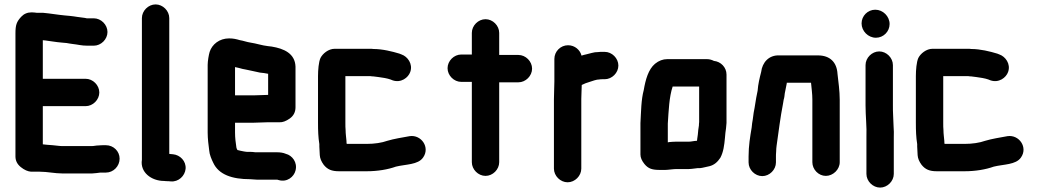

<svg xmlns="http://www.w3.org/2000/svg" viewBox="-20 -743 4707 870"><path d="M263 43H397C412 42 421 41 435 39H460C494 39 522 10 522 -24C522 -58 494 -85 460 -85H451C444 -85 436 -85 427 -84C415 -84 406 -81 395 -81H264C249 -81 233 -84 219 -85L193 -87C186 -88 180 -88 174 -89V-262H368C401 -262 430 -291 430 -324C430 -357 401 -386 368 -386H174V-561C177 -560 180 -560 183 -560C208 -557 234 -552 260 -550L282 -548C289 -547 297 -545 307 -544C335 -541 348 -536 376 -536H405C438 -536 467 -565 467 -598C467 -631 438 -660 405 -660H376C373 -660 370 -660 369 -661C348 -663 318 -669 296 -671L274 -673C241 -676 209 -682 175 -685H147C139 -686 131 -687 123 -687C104 -687 88 -680 76 -667C55 -644 50 -630 50 -591V-34C50 -15 58 1 74 14C90 27 106 34 121 35H160C195 35 228 43 263 43Z M623 -661V-19C614 37 665 77 724 77C730 78 736 78 743 78L754 79C789 82 818 54 821 22C824 -13 796 -41 764 -44L753 -45C751 -45 749 -45 747 -46V-661C747 -694 718 -723 685 -723C652 -723 623 -694 623 -661Z M1131 -311H1045V-439L1063 -435C1074 -432 1084 -429 1093 -428C1115 -424 1137 -418 1158 -414L1176 -412L1193 -409H1195V-313H1193C1181 -313 1146 -311 1131 -311ZM1193 -189H1246C1260 -188 1276 -194 1293 -206C1310 -218 1319 -235 1319 -257V-441C1317 -501 1266 -523 1211 -532L1194 -534C1167 -537 1142 -546 1115 -550C1100 -552 1081 -559 1067 -561C1050 -566 1037 -569 1018 -569C974 -569 941 -542 930 -508C926 -495 921 -466 921 -449V-142C921 -114 925 -84 928 -61C929 -43 939 -20 946 -6C971 49 1033 69 1113 69C1122 69 1133 71 1143 71H1236L1243 73C1281 84 1312 58 1319 30C1329 -7 1304 -39 1275 -46C1264 -51 1249 -53 1235 -53H1137C1129 -54 1121 -55 1112 -55H1098C1092 -56 1087 -56 1084 -57L1069 -60C1064 -61 1060 -62 1057 -63H1056C1055 -65 1051 -72 1051 -76C1048 -97 1045 -117 1045 -143V-187H1131C1146 -187 1179 -189 1193 -189Z M1427 -90V-79C1427 -67 1429 -53 1429 -40C1430 -25 1436 -11 1447 4C1464 25 1483 33 1516 33H1642C1691 33 1738 25 1774 12C1819 1 1874 4 1897 -29C1930 -75 1889 -134 1836 -126C1803 -120 1765 -114 1735 -105C1710 -96 1677 -91 1642 -91H1551C1550 -96 1550 -100 1550 -104C1549 -118 1546 -136 1546 -154C1545 -163 1545 -174 1545 -187V-398H1651C1657 -398 1662 -398 1666 -397C1669 -397 1673 -397 1678 -396L1694 -394C1711 -392 1735 -388 1749 -383L1759 -379C1797 -366 1830 -391 1839 -417C1852 -454 1826 -487 1800 -496L1790 -500C1757 -510 1713 -521 1672 -521C1667 -522 1661 -522 1654 -522H1497C1468 -522 1442 -500 1432 -480C1424 -462 1421 -426 1421 -398V-187C1421 -151 1422 -121 1427 -90Z M2118 -594V-496H2070C2037 -496 2008 -467 2008 -434C2008 -401 2037 -372 2070 -372H2118V-8C2118 25 2147 54 2180 54C2213 54 2242 25 2242 -8V-370H2329C2362 -370 2391 -399 2391 -432C2391 -465 2362 -494 2329 -494H2242V-594C2242 -627 2213 -656 2180 -656C2147 -656 2118 -627 2118 -594Z M2782 -446C2782 -479 2753 -508 2720 -508H2710C2703 -508 2696 -508 2690 -507C2681 -507 2671 -506 2661 -503C2645 -498 2630 -496 2615 -491C2609 -516 2585 -538 2554 -538C2520 -538 2492 -510 2492 -476V-374C2492 -350 2490 -319 2490 -293V21C2490 54 2519 83 2552 83C2585 83 2614 54 2614 21V-295C2614 -315 2616 -339 2616 -358C2625 -363 2641 -369 2652 -372C2665 -376 2682 -383 2696 -383C2701 -384 2705 -384 2710 -384H2720C2753 -384 2782 -413 2782 -446Z M3101 -101H3041C3031 -101 3021 -100 3010 -99C3009 -98 3007 -98 3006 -98V-183C3010 -243 3012 -303 3028 -351H3148V-190C3147 -183 3147 -178 3147 -175C3146 -169 3145 -162 3144 -154L3142 -133L3139 -112C3139 -110 3139 -108 3138 -105C3126 -105 3113 -101 3101 -101ZM3045 23H3101C3108 23 3115 22 3124 21L3140 19H3151C3164 18 3183 12 3195 10C3215 5 3231 -8 3244 -28C3258 -54 3262 -85 3265 -119L3267 -141C3269 -158 3271 -165 3272 -186V-405C3272 -438 3246 -464 3215 -467C3205 -472 3195 -475 3184 -475H3003C2984 -475 2965 -468 2948 -454C2918 -429 2905 -382 2897 -335C2885 -291 2885 -237 2882 -185V-43C2882 -29 2888 -15 2900 0C2918 22 2936 27 2971 27H2994C3008 27 3029 23 3045 23Z M3496 -7V-34C3496 -39 3496 -46 3497 -57C3497 -66 3498 -75 3499 -83C3508 -146 3516 -212 3528 -273L3531 -291C3534 -300 3535 -310 3536 -320C3539 -336 3542 -350 3545 -365V-368H3655C3657 -344 3661 -319 3661 -292V-8C3661 25 3689 54 3722 54C3755 54 3785 25 3785 -8V-291C3785 -331 3779 -372 3775 -408C3772 -461 3741 -492 3686 -492H3511C3464 -494 3434 -460 3429 -417C3422 -390 3415 -361 3413 -332L3411 -322C3405 -296 3401 -260 3395 -232L3391 -202C3389 -191 3387 -179 3386 -165C3379 -124 3372 -82 3372 -34V-7C3372 26 3401 55 3434 55C3467 55 3496 26 3496 -7Z M3902 -448V-265C3902 -217 3908 -168 3906 -122V45C3906 78 3935 107 3968 107C4001 107 4030 78 4030 45V-121C4031 -137 4030 -154 4029 -171L4027 -219C4026 -235 4026 -250 4026 -265V-448C4026 -481 3997 -510 3964 -510C3931 -510 3902 -481 3902 -448ZM3884 -637C3884 -602 3914 -572 3949 -572C3983 -572 4011 -600 4011 -634C4011 -669 3981 -699 3946 -699C3912 -699 3884 -671 3884 -637Z M4136 -90V-79C4136 -67 4138 -53 4138 -40C4139 -25 4145 -11 4156 4C4173 25 4192 33 4225 33H4351C4400 33 4447 25 4483 12C4528 1 4583 4 4606 -29C4639 -75 4598 -134 4545 -126C4512 -120 4474 -114 4444 -105C4419 -96 4386 -91 4351 -91H4260C4259 -96 4259 -100 4259 -104C4258 -118 4255 -136 4255 -154C4254 -163 4254 -174 4254 -187V-398H4360C4366 -398 4371 -398 4375 -397C4378 -397 4382 -397 4387 -396L4403 -394C4420 -392 4444 -388 4458 -383L4468 -379C4506 -366 4539 -391 4548 -417C4561 -454 4535 -487 4509 -496L4499 -500C4466 -510 4422 -521 4381 -521C4376 -522 4370 -522 4363 -522H4206C4177 -522 4151 -500 4141 -480C4133 -462 4130 -426 4130 -398V-187C4130 -151 4131 -121 4136 -90Z"/></svg>

Font: Electronic
Style: Thk
Weight: 900
Version: Version 1.011